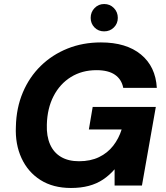

<svg xmlns="http://www.w3.org/2000/svg" viewBox="-20 -923 826 955"><path d="M333 12Q244 12 181.5 -27.5Q119 -67 87 -136.5Q55 -206 59 -293Q61 -386 93.5 -463Q126 -540 183 -595.5Q240 -651 316 -681.5Q392 -712 482 -712Q608 -712 681 -652Q754 -592 760 -486H593Q585 -528 552 -551Q519 -574 460 -574Q388 -574 333 -540Q278 -506 246.5 -445Q215 -384 213 -303Q211 -246 229 -205Q247 -164 283.5 -142.5Q320 -121 373 -121Q430 -121 472.5 -141.5Q515 -162 543 -198Q571 -234 585 -279H422L441 -391H755L686 0H550V-81Q524 -51 492.5 -30Q461 -9 421.5 1.5Q382 12 333 12ZM498 -767Q469 -767 450 -786.5Q431 -806 431 -834Q431 -863 450.5 -883Q470 -903 498 -903Q527 -903 546.5 -883Q566 -863 566 -834Q566 -806 546.5 -786.5Q527 -767 498 -767Z"/></svg>

Font: DM Sans 17pt Black
Style: Italic
Weight: 900
Italic angle: -10°
Version: Version 4.004;gftools[0.9.30]